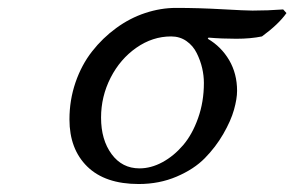

<svg xmlns="http://www.w3.org/2000/svg" viewBox="-20 -456 745 486"><path d="M643.1 -363.8Q614.7 -357.9 578.1 -357.9Q541.5 -357.9 507.8 -360.8L505.9 -357.9Q540 -337.9 560.1 -303.7Q580.1 -269.5 580.1 -226.1Q580.1 -206.1 572.3 -178.2Q564.5 -150.4 545.2 -116.9Q525.9 -83.5 498.5 -55.7Q471.2 -27.8 427.2 -9Q383.3 9.8 331.1 9.8Q246.1 9.8 200.9 -34.4Q155.8 -78.6 155.8 -153.8Q155.8 -202.6 171.1 -247.3Q186.5 -292 213.1 -325.9Q239.7 -359.9 274.2 -385Q308.6 -410.2 347.7 -423.1Q386.7 -436 425.8 -436Q482.4 -436 542.5 -432.6Q602.5 -429.2 619.1 -429.2Q658.2 -429.2 696.8 -432.1L705.1 -422.9Q685.1 -394.5 643.1 -363.8ZM413.1 -363.8Q366.2 -363.8 325.2 -335.2Q284.2 -306.6 260 -259.3Q235.8 -211.9 235.8 -158.2Q235.8 -102.1 262.5 -65.9Q289.1 -29.8 333 -29.8Q362.3 -29.8 391.1 -45.4Q419.9 -61 443.4 -88.4Q466.8 -115.7 481.4 -157Q496.1 -198.2 496.1 -246.1Q496.1 -264.6 491.7 -283.7Q487.3 -302.7 478 -321.5Q468.8 -340.3 451.9 -352.1Q435.1 -363.8 413.1 -363.8Z"/></svg>

Font: Linear Smooth
Style: Italic
Weight: 400
Designer: Philipp H. Poll, Flanker
Foundry: Philipp H. Poll, reworked by Flanker
Version: Version 1.061 | FøM Fix